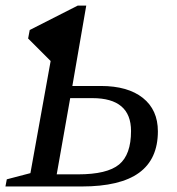

<svg xmlns="http://www.w3.org/2000/svg" viewBox="-30 -675 640 695"><path d="M282.2 -654.8 231.9 -363.8H335Q432.6 -363.8 487.1 -320.6Q541.5 -277.3 541.5 -199.7Q541.5 -99.1 473.4 -49.6Q405.3 0 265.6 0H-10.3L-5.4 -25.9L80.1 -48.3L153.3 -454.1L71.8 -535.6L77.6 -566.4L251.5 -654.8ZM224.1 -319.8 175.3 -43.9H252.4Q357.9 -43.9 401.1 -79.6Q444.3 -115.2 444.3 -200.7Q444.3 -319.8 304.2 -319.8Z"/></svg>

Font: Tinos
Style: Italic
Weight: 400
Italic angle: -16.333°
Designer: Steve Matteson
Foundry: Monotype Imaging Inc.
Version: Version 1.32